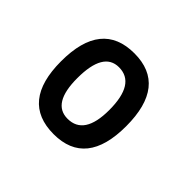

<svg xmlns="http://www.w3.org/2000/svg" viewBox="-73 -773 361 361"><g transform="rotate(45 108.0 -592.5)"><path d="M102 -485Q15 -485 15 -592Q15 -700 102 -700Q188 -700 188 -592Q188 -485 102 -485ZM100 -524Q144 -524 144 -591Q144 -661 100 -661Q59 -661 59 -591Q59 -524 100 -524Z"/></g></svg>

Font: Karantina Light
Style: Regular
Weight: 300
Designer: Rony Koch
Foundry: Rony Koch
Version: Version 1.000; ttfautohint (v1.8.3)